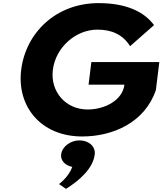

<svg xmlns="http://www.w3.org/2000/svg" viewBox="-20 -860 1050 1231"><path d="M1001.5 -462H565.7L547.9 -317H777.8C765.4 -216 650.6 -158 541.7 -158C401.3 -158 301.6 -272 318.8 -412C336.3 -555 464.2 -670 604.6 -670C692.9 -670 765.6 -641 814.2 -564L967.6 -699C903.2 -786 787.6 -840 612.1 -840C338.3 -840 144.9 -649 115.8 -412C86.8 -176 243.4 15 507.1 15C703.2 15 908.9 -74 979.5 -283ZM489.6 40C550.1 40 593.5 80 587.4 130C576 223 485.6 299 403 351L358.4 320C358.4 320 420.8 275 443.3 210C398.4 201 367.1 170 372 130C378.2 80 431.5 40 489.6 40Z"/></svg>

Font: Hussar
Style: BdSuprExtOblOne
Weight: 700
Foundry: Cannot Into Space Fonts
Version: Version 2.00